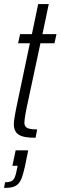

<svg xmlns="http://www.w3.org/2000/svg" viewBox="-31 -678 298 945"><path d="M144 0Q114 0 94 -3.5Q74 -7 61.5 -15Q49 -23 43 -36Q37 -49 37 -68Q37 -75 38.5 -86.5Q40 -98 43 -114.5Q46 -131 50 -151L116 -465H58L68 -510H126L157 -658H209L178 -510H247L237 -465H168L100 -147Q97 -132 94.5 -118Q92 -104 90.5 -92.5Q89 -81 89 -73Q89 -63 94.5 -55.5Q100 -48 113.5 -44.5Q127 -41 152 -41ZM-11 247 -6 219Q15 219 25.5 213.5Q36 208 42 194Q48 180 52 156L56 138H30L46 62H108L91 144Q84 175 77 195Q70 215 59 226.5Q48 238 31.5 242.5Q15 247 -11 247Z"/></svg>

Font: Saira ExtraCondensed Light
Style: Italic
Weight: 300
Width: 2
Italic angle: -12°
Designer: Hector Gatti with collaboration of the Omnibus-Type team
Foundry: Omnibus-Type
Version: Version 1.101